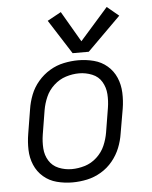

<svg xmlns="http://www.w3.org/2000/svg" viewBox="-54 -811 685 865"><g transform="rotate(-5 288.0 -379.0)"><path d="M239 8Q272 8 305 1Q338 -6 368.5 -24Q399 -42 421.5 -69.5Q444 -97 456.5 -128.5Q469 -160 474 -193L493 -303Q499 -339 497.5 -375.5Q496 -412 482.5 -443.5Q469 -475 443 -497.5Q417 -520 382.5 -529Q348 -538 312 -538Q280 -538 246.5 -531Q213 -524 183 -506Q153 -488 130 -461Q107 -434 94.5 -402Q82 -370 77 -337L59 -227Q53 -191 54 -155Q55 -119 68.5 -87Q82 -55 108 -32.5Q134 -10 168.5 -1Q203 8 239 8ZM241 -52Q210 -52 182 -63.5Q154 -75 138.5 -100Q123 -125 121 -156Q119 -187 124 -218L142 -328Q147 -357 159.5 -386Q172 -415 196.5 -437.5Q221 -460 251 -469.5Q281 -479 311 -479Q341 -479 369.5 -467.5Q398 -456 413 -430.5Q428 -405 430 -374.5Q432 -344 427 -313L409 -203Q404 -173 391.5 -144Q379 -115 354.5 -92.5Q330 -70 300 -61Q270 -52 241 -52ZM290 -572H363L514 -722L461 -766L334 -622L253 -761L191 -727Z"/></g></svg>

Font: Iosevka Sparkle Light Oblique
Style: Regular
Weight: 300
Italic angle: -9°
Designer: Belleve Invis
Foundry: Belleve Invis
Version: Version 4.5.0; ttfautohint (v1.8.3)